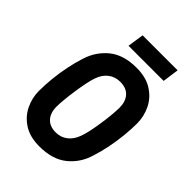

<svg xmlns="http://www.w3.org/2000/svg" viewBox="-250 -987 1117 1117"><g transform="rotate(45 308.5 -429.0)"><path d="M283 12Q205 12 154 -21Q103 -54 78 -106Q53 -158 53 -215Q53 -263 58.5 -317.5Q64 -372 75 -426Q86 -480 101 -526Q126 -608 189.5 -660Q253 -712 360 -712Q438 -712 489.5 -679Q541 -646 566 -594Q591 -542 591 -485Q591 -438 585.5 -383Q580 -328 569 -274Q558 -220 543 -174Q519 -92 455 -40Q391 12 283 12ZM292 -113Q334 -113 365 -137Q396 -161 411 -204Q420 -227 427.5 -263Q435 -299 441 -339Q447 -379 450.5 -416Q454 -453 454 -477Q454 -528 427.5 -557.5Q401 -587 351 -587Q309 -587 278 -563.5Q247 -540 232 -496Q224 -474 216.5 -437Q209 -400 203 -359Q197 -318 193.5 -281.5Q190 -245 190 -223Q190 -172 216.5 -142.5Q243 -113 292 -113ZM236 -769 251 -870H539L525 -769Z"/></g></svg>

Font: Finlandica SemiBold
Style: Italic
Weight: 600
Italic angle: -8°
Designer: Niklas Ekholm, Juho Hiilivirta, Jaakko Suomalainen
Foundry: Helsinki Type Studio
Version: Version 1.063